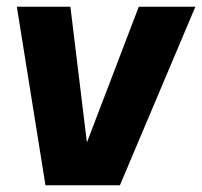

<svg xmlns="http://www.w3.org/2000/svg" viewBox="-20 -550 600 570"><path d="M336 0H115L30 -530H189L238 -127L392 -530H560Z"/></svg>

Font: Tanohe Sans
Style: Bold Italic
Weight: 700
Designer: Village Type and Design LLC & Cristiano Sobral
Foundry: Cooper Hewitt Smithsonian Design Museum
Version: Version 1.00;September 29, 2021;FontCreator 13.0.0.2655 64-b